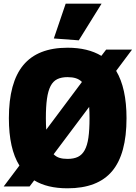

<svg xmlns="http://www.w3.org/2000/svg" viewBox="-21 -1008 734 1038"><path d="M84 -113Q27 -204 27 -369Q27 -562 105 -656Q183 -750 344 -750Q454 -750 527 -706L553 -740H693L607 -625Q663 -531 663 -369Q663 -175 585 -82.5Q507 10 344 10Q234 10 164 -33L139 0H-1ZM227 -369Q227 -352 227.5 -336.5Q228 -321 229 -307L422 -565Q408 -579 389 -585Q370 -591 344 -591Q311 -591 288.5 -580Q266 -569 252.5 -543Q239 -517 233 -474.5Q227 -432 227 -369ZM344 -149Q378 -149 400.5 -160Q423 -171 437 -196.5Q451 -222 457 -264Q463 -306 463 -369Q463 -386 462.5 -401Q462 -416 461 -430L269 -174Q283 -160 301 -154.5Q319 -149 344 -149ZM270 -800 334 -988H528L405 -790Z"/></svg>

Font: Encode Sans Compressed
Style: Black
Weight: 900
Designer: Pablo Impallari, Andres Torresi
Foundry: Pablo Impallari, Andres Torresi
Version: Version 1.000; ttfautohint (v1.00) -l 8 -r 50 -G 200 -x 14 -